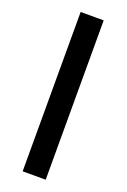

<svg xmlns="http://www.w3.org/2000/svg" viewBox="-140 -762 534 810"><g transform="rotate(20 126.5 -357.5)"><path d="M74.7 0V-715.3H178.2V0Z"/></g></svg>

Font: Elstob 18pt SemiBold
Style: Regular
Weight: 600
Designer: Peter S. Baker
Version: Version 1.015